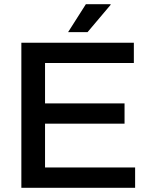

<svg xmlns="http://www.w3.org/2000/svg" viewBox="-20 -888 714 908"><path d="M81 0V-686H613V-590H193V-399H569V-303H193V-96H619V0ZM302 -736 386 -868H503V-865L394 -736Z"/></svg>

Font: Archivo SemiBold Medium
Style: Regular
Weight: 500
Version: Version 2.001